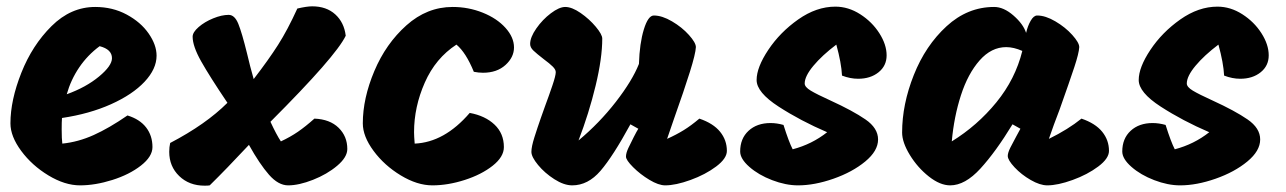

<svg xmlns="http://www.w3.org/2000/svg" viewBox="-20 -586 4066 607"><path d="M13 -196Q13 -269 47.5 -356Q82 -443 143 -503.5Q204 -564 281 -564Q336 -564 380.5 -540Q425 -516 450 -480Q475 -444 475 -410Q475 -368 437 -327.5Q399 -287 331 -256.5Q263 -226 176 -213Q175 -201 175 -177Q175 -147 177 -132Q227 -137 276 -159Q325 -181 383 -221Q422 -209 442 -183Q462 -157 462 -121Q462 -91 425.5 -62.5Q389 -34 335 -17Q281 0 233 0Q185 0 133 -31.5Q81 -63 47 -109Q13 -155 13 -196ZM334 -402Q334 -430 295 -440Q257 -412 230.5 -373Q204 -334 191 -288Q252 -310 293 -344Q334 -378 334 -402Z M1078 -115Q1078 -89 1046 -62Q1014 -35 969.5 -17.5Q925 0 891 0Q860 0 830.5 -33.5Q801 -67 767 -128Q696 -52 643 0Q638 1 627 1Q578 1 546.5 -29.5Q515 -60 515 -106Q515 -121 518 -134Q631 -193 699 -261Q643 -344 616 -392Q589 -440 589 -470Q589 -484 608 -500.5Q627 -517 654 -528Q681 -539 703 -539Q722 -539 733.5 -510.5Q745 -482 761 -417Q770 -378 782 -336Q829 -397 859 -444Q889 -491 920 -559Q950 -566 967 -566Q1012 -566 1040 -540.5Q1068 -515 1073 -473Q1042 -408 835 -201Q854 -160 868 -139Q898 -153 922 -169.5Q946 -186 974 -211Q1023 -209 1050.5 -182Q1078 -155 1078 -115Z M1465 -229Q1514 -220 1543.5 -192Q1573 -164 1573 -121Q1573 -90 1537.5 -62Q1502 -34 1449 -17Q1396 0 1347 0Q1299 0 1247 -31.5Q1195 -63 1161 -109Q1127 -155 1127 -196Q1127 -275 1163.5 -361.5Q1200 -448 1265 -506Q1330 -564 1411 -564Q1461 -564 1506 -546Q1551 -528 1578 -498Q1605 -468 1605 -436Q1605 -405 1578 -380.5Q1551 -356 1507 -356Q1493 -356 1478 -359Q1453 -420 1423 -445Q1357 -402 1323 -325Q1289 -248 1289 -168Q1289 -156 1291 -132Q1385 -136 1465 -229Z M1660 -106Q1660 -122 1669.5 -152Q1679 -182 1689.5 -212Q1700 -242 1703 -250Q1716 -285 1726.5 -316Q1737 -347 1737 -358Q1737 -366 1727.5 -375.5Q1718 -385 1699 -399Q1677 -416 1666.5 -426Q1656 -436 1656 -447Q1656 -468 1675.5 -496Q1695 -524 1721.5 -544Q1748 -564 1767 -564Q1788 -564 1815.5 -545Q1843 -526 1863.5 -501.5Q1884 -477 1884 -464Q1884 -402 1863 -315Q1842 -228 1809 -142Q1875 -197 1927 -264Q1979 -331 2000 -384Q2002 -449 2015.5 -493Q2029 -537 2047 -537Q2073 -537 2104.5 -518.5Q2136 -500 2158 -475.5Q2180 -451 2180 -437Q2179 -416 2161 -358.5Q2143 -301 2111 -211Q2092 -155 2089 -147Q2118 -160 2141.5 -174.5Q2165 -189 2191 -211Q2235 -196 2256.5 -169.5Q2278 -143 2278 -109Q2278 -85 2244 -59.5Q2210 -34 2163 -17Q2116 0 2083 0Q2062 0 2033 -17.5Q2004 -35 1981.5 -57.5Q1959 -80 1959 -91Q1959 -102 1966.5 -118Q1974 -134 1983.5 -152.5Q1993 -171 1998 -179L1973 -193Q1918 -92 1878.5 -46Q1839 0 1789 0Q1763 0 1732.5 -19.5Q1702 -39 1681 -64.5Q1660 -90 1660 -106Z M2524 -322Q2524 -311 2543 -299.5Q2562 -288 2606 -268Q2676 -236 2716 -208.5Q2756 -181 2756 -145Q2756 -109 2715.5 -75.5Q2675 -42 2615 -21Q2555 0 2503 0Q2464 0 2421 -16.5Q2378 -33 2349 -58.5Q2320 -84 2320 -107Q2320 -148 2346.5 -172.5Q2373 -197 2416 -197Q2436 -197 2457 -191Q2474 -137 2486 -114Q2547 -130 2595 -168Q2511 -204 2441.5 -249Q2372 -294 2372 -333Q2372 -373 2409 -428.5Q2446 -484 2503.5 -524.5Q2561 -565 2621 -565Q2662 -565 2699.5 -541Q2737 -517 2760 -481Q2783 -445 2783 -411Q2783 -378 2757.5 -357.5Q2732 -337 2693 -337Q2668 -337 2642 -347Q2640 -387 2624 -445Q2579 -411 2551.5 -378Q2524 -345 2524 -322Z M3399 -211Q3443 -196 3464.5 -169.5Q3486 -143 3486 -109Q3486 -85 3452 -59.5Q3418 -34 3371 -17Q3324 0 3291 0Q3268 0 3238.5 -17Q3209 -34 3187.5 -57Q3166 -80 3166 -93Q3166 -103 3174.5 -120Q3183 -137 3193 -155Q3203 -173 3206 -179L3181 -193Q3128 -106 3079.5 -53Q3031 0 2984 0Q2952 0 2916.5 -28Q2881 -56 2856.5 -96Q2832 -136 2832 -167Q2832 -256 2869 -349Q2906 -442 2972.5 -503Q3039 -564 3123 -564Q3153 -564 3184 -537Q3215 -510 3224 -482Q3229 -504 3238.5 -520.5Q3248 -537 3259 -537Q3285 -537 3316.5 -518.5Q3348 -500 3370 -475.5Q3392 -451 3392 -437Q3391 -418 3376.5 -374Q3362 -330 3330 -240Q3311 -191 3296 -147Q3357 -177 3399 -211ZM3212 -425Q3185 -437 3161 -437Q3114 -437 3077 -395Q3040 -353 3018 -285Q2996 -217 2989 -139Q3070 -189 3130 -262.5Q3190 -336 3212 -425Z M3732 -322Q3732 -311 3751 -299.5Q3770 -288 3814 -268Q3884 -236 3924 -208.5Q3964 -181 3964 -145Q3964 -109 3923.5 -75.5Q3883 -42 3823 -21Q3763 0 3711 0Q3672 0 3629 -16.5Q3586 -33 3557 -58.5Q3528 -84 3528 -107Q3528 -148 3554.5 -172.5Q3581 -197 3624 -197Q3644 -197 3665 -191Q3682 -137 3694 -114Q3755 -130 3803 -168Q3719 -204 3649.5 -249Q3580 -294 3580 -333Q3580 -373 3617 -428.5Q3654 -484 3711.5 -524.5Q3769 -565 3829 -565Q3870 -565 3907.5 -541Q3945 -517 3968 -481Q3991 -445 3991 -411Q3991 -378 3965.5 -357.5Q3940 -337 3901 -337Q3876 -337 3850 -347Q3848 -387 3832 -445Q3787 -411 3759.5 -378Q3732 -345 3732 -322Z"/></svg>

Font: Mogra
Style: Regular
Weight: 400
Designer: Lipi Raval
Foundry: Lipi Raval
Version: Version 1.002;PS 1.002;hotconv 1.0.88;makeotf.lib2.5.647800;